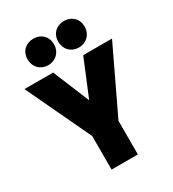

<svg xmlns="http://www.w3.org/2000/svg" viewBox="-220 -1063 1069 1183"><g transform="rotate(-30 314.0 -472.0)"><path d="M205 -754C259 -754 299 -794 299 -848C299 -904 260 -942 205 -942C150 -942 111 -904 111 -848C111 -794 150 -754 205 -754ZM423 -754C477 -754 517 -794 517 -848C517 -904 478 -942 423 -942C368 -942 329 -904 329 -848C329 -794 368 -754 423 -754ZM220 -2H407V-241L626 -700H421L314 -441L207 -700H3L220 -241Z"/></g></svg>

Font: Arthouse Owned Black
Style: Regular
Weight: 900
Designer: Jeremy Tribby
Foundry: Tribby Type
Version: Version 1.000;PS 001.000;hotconv 1.0.88;makeotf.lib2.5.64775